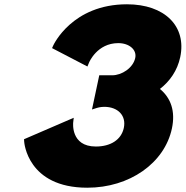

<svg xmlns="http://www.w3.org/2000/svg" viewBox="-20 -860 865 895"><path d="M531.3 -659C582.1 -659 618.6 -628.3 610.4 -589.9C600.5 -543.4 548 -509 502.6 -509H442.7L408.8 -349.6L431.6 -356.9C431.6 -356.9 446.9 -362 466 -362C529 -362 569.5 -321.7 557.2 -263.9C545.4 -208.1 495 -177 426.7 -177C307.9 -177 321.2 -289 321.2 -289.4L323.7 -311L92 -211L92.7 -199.9C92.9 -196.5 107.5 15 386.9 15C583.7 15 747 -99.3 781.4 -261.3C798.7 -342.5 775.8 -404 725.5 -445.4C771.9 -481.3 806.8 -531.2 820.1 -593.6C850.8 -738.3 747.2 -840 571.9 -840C315.8 -840 229.3 -650.4 227.9 -647.4L222.7 -635.7L387.5 -550L395.5 -569.2C395.5 -569.2 432.6 -659 531.3 -659Z"/></svg>

Font: Hussar Nova
Style: 96
Weight: 700
Foundry: Cannot Into Space Fonts
Version: Version 0.99